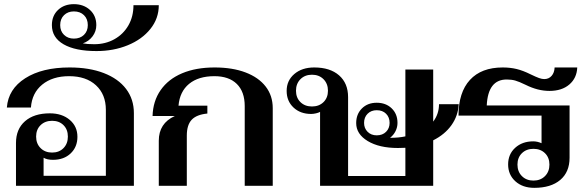

<svg xmlns="http://www.w3.org/2000/svg" viewBox="-20 -895 2824 925"><path d="M57 -206Q57 -273 100.5 -311Q144 -349 220 -349Q279 -349 316 -317.5Q353 -286 353 -236Q353 -187 320.5 -156Q288 -125 235 -125Q207 -125 190 -135V-48H490V-366Q490 -440 442.5 -484Q395 -528 313 -528Q233 -528 183.5 -487.5Q134 -447 129 -377H13Q20 -466 101.5 -518Q183 -570 315 -570Q410 -570 480 -543Q550 -516 587.5 -466.5Q625 -417 625 -350V0H57ZM307 -237Q307 -271 286 -292Q265 -313 231 -313Q197 -313 175.5 -292Q154 -271 154 -237Q154 -203 175.5 -181.5Q197 -160 231 -160Q265 -160 286 -181.5Q307 -203 307 -237Z M230 -774Q230 -819 259.5 -847Q289 -875 336 -875Q383 -875 413.5 -847Q444 -819 444 -774Q444 -744 426 -720Q408 -696 379 -686Q400 -682 434 -682Q488 -682 531 -706Q574 -730 598.5 -772.5Q623 -815 623 -870H745Q745 -806 704.5 -755.5Q664 -705 595.5 -677Q527 -649 445 -649Q343 -649 286.5 -681.5Q230 -714 230 -774ZM403 -774Q403 -804 384.5 -822Q366 -840 336 -840Q307 -840 288.5 -822Q270 -804 270 -774Q270 -745 288.5 -727Q307 -709 336 -709Q366 -709 384.5 -727Q403 -745 403 -774Z M745 -217Q745 -301 822 -336H715Q717 -408 754 -461Q791 -514 857.5 -542Q924 -570 1014 -570Q1100 -570 1163 -546Q1226 -522 1260 -478Q1294 -434 1294 -374V0H1159V-384Q1159 -453 1121 -490.5Q1083 -528 1013 -528Q936 -528 891 -491Q846 -454 840 -386H979V-348Q927 -343 903.5 -318Q880 -293 880 -242V0H745Z M2067 -219V0H1522V-356Q1515 -352 1502.5 -349Q1490 -346 1479 -346Q1427 -346 1394 -377Q1361 -408 1361 -457Q1361 -507 1398 -538.5Q1435 -570 1494 -570Q1570 -570 1613.5 -532Q1657 -494 1657 -427V-47H1933V-183Q1921 -182 1897 -182Q1807 -182 1751.5 -215.5Q1696 -249 1696 -302Q1696 -345 1723.5 -372.5Q1751 -400 1795 -400Q1839 -400 1867 -373Q1895 -346 1895 -303Q1895 -282 1885.5 -263Q1876 -244 1859 -231Q1901 -231 1933 -238V-560H2067V-309Q2095 -346 2095 -393H2190Q2187 -337 2155 -292Q2123 -247 2067 -219ZM1560 -458Q1560 -492 1538.5 -513.5Q1517 -535 1483 -535Q1449 -535 1427.5 -513.5Q1406 -492 1406 -458Q1406 -424 1427.5 -403Q1449 -382 1483 -382Q1517 -382 1538.5 -403Q1560 -424 1560 -458ZM1857 -303Q1857 -330 1840 -347Q1823 -364 1795 -364Q1768 -364 1751 -347Q1734 -330 1734 -303Q1734 -277 1751 -260Q1768 -243 1795 -243Q1823 -243 1840 -260Q1857 -277 1857 -303Z M2428 -103Q2428 -152 2462 -183Q2496 -214 2549 -214Q2569 -214 2589 -205V-338H2189Q2189 -450 2244 -510Q2299 -570 2402 -570Q2438 -570 2469 -562.5Q2500 -555 2536 -537Q2563 -524 2577 -519Q2591 -514 2602 -514Q2624 -514 2637.5 -529.5Q2651 -545 2652 -570H2761Q2759 -519 2723 -488Q2687 -457 2627 -457Q2571 -457 2513 -486Q2480 -502 2462 -507Q2444 -512 2421 -512Q2331 -512 2325 -387H2724V-135Q2724 -66 2679 -28Q2634 10 2554 10Q2498 10 2463 -21.5Q2428 -53 2428 -103ZM2627 -102Q2627 -136 2605.5 -157Q2584 -178 2550 -178Q2516 -178 2494.5 -157Q2473 -136 2473 -102Q2473 -68 2494.5 -46.5Q2516 -25 2550 -25Q2584 -25 2605.5 -46.5Q2627 -68 2627 -102Z"/></svg>

Font: Fahkwang SemiBold
Style: Regular
Weight: 600
Designer: Suppakit Chalermlarp | Katatrad Co.,Ltd.
Foundry: Cadson Demak Co.,Ltd.
Version: Version 1.000; ttfautohint (v1.6)